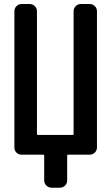

<svg xmlns="http://www.w3.org/2000/svg" viewBox="-20 -750 540 931"><path d="M85 0Q70.3 0 60.1 -9.8Q49.8 -19.5 49.8 -35.2V-695.3Q49.8 -710 60.1 -720.2Q70.3 -730.5 85 -730.5H124Q138.7 -730.5 148.9 -720.2Q159.2 -710 159.2 -695.3V-100.6Q159.2 -95.7 164.1 -95.7H332Q336.9 -95.7 336.9 -100.6V-695.3Q336.9 -710 347.2 -720.2Q357.4 -730.5 372.1 -730.5H415Q429.7 -730.5 439.9 -720.2Q450.2 -710 450.2 -695.3V-35.2Q450.2 -20.5 439.9 -10.3Q429.7 0 415 0H309.6Q305.7 0 305.7 4.9V125Q305.7 139.6 295.4 149.9Q285.2 160.2 269.5 160.2H230.5Q215.8 160.2 205.1 149.9Q194.3 139.6 194.3 125V4.9Q194.3 0 190.4 0Z"/></svg>

Font: Rounded-L Mgen+ 1m medium
Style: Regular
Weight: 500
Designer: [Source Han Sans]
Ryoko NISHIZUKA  (kana & ideographs); Paul D. Hunt (Latin, Greek & Cyrillic); Wenlong ZHANG  (bopomofo
Version: Version 1.059.20150602